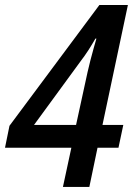

<svg xmlns="http://www.w3.org/2000/svg" viewBox="-29 -736 530 756"><path d="M218.8 0 252 -154.3H-9.3L8.3 -240.7L362.3 -716.3H474.6L374.5 -244.1H456.5L437.5 -154.3H355L322.8 0ZM105 -244.1H270.5L315.9 -452.6Q320.8 -474.6 327.1 -499Q333.5 -523.4 339.8 -546.1Q346.2 -568.8 350.6 -584H346.7Q332.5 -559.1 318.4 -537.4Q304.2 -515.6 291 -498.5Z"/></svg>

Font: Open Sans SemiCondensed SemiBold
Style: Italic
Weight: 600
Width: 4
Italic angle: -12°
Designer: Monotype Design Team
Foundry: Monotype Imaging Inc.
Version: Version 3.000